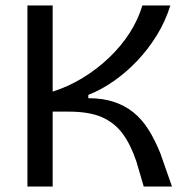

<svg xmlns="http://www.w3.org/2000/svg" viewBox="-20 -680 684 700"><path d="M80 0V-660H172V-346Q229 -364 281.5 -396Q334 -428 378 -470Q422 -512 453 -560.5Q484 -609 499 -660H601Q583 -602 551.5 -551Q520 -500 479.5 -457.5Q439 -415 393.5 -383.5Q348 -352 302 -334V-322Q354 -322 394 -309Q434 -296 465.5 -271Q497 -246 521 -208Q545 -170 565 -120L607 0H504L477 -92Q456 -154 426.5 -193.5Q397 -233 351 -253Q305 -273 231 -273H172V0Z"/></svg>

Font: Bricolage Grotesque 28pt
Style: Regular
Weight: 400
Version: Version 1.001;gftools[0.9.33.dev8+g029e19f]